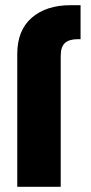

<svg xmlns="http://www.w3.org/2000/svg" viewBox="-20 -720 350 740"><path d="M290.5 -569H280Q246.5 -569 230.2 -554.2Q214 -539.5 214 -504.5V0H46.5V-511.5Q46.5 -603 102.2 -651.5Q158 -700 252.5 -700H290.5Z"/></svg>

Font: Overused Grotesk ExtraBold
Style: Regular
Weight: 800
Version: Version 0.004